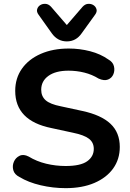

<svg xmlns="http://www.w3.org/2000/svg" viewBox="-20 -967 674 997"><path d="M321 10Q255 10 191 -5Q127 -20 81 -48Q55 -61 49 -83.5Q43 -106 52 -127Q61 -148 81.5 -158Q102 -168 129 -154Q170 -129 219.5 -117Q269 -105 321 -105Q398 -105 432.5 -129.5Q467 -154 467 -194Q467 -227 442 -246.5Q417 -266 358 -278L247 -302Q59 -340 59 -495Q59 -561 94 -610.5Q129 -660 192 -687.5Q255 -715 337 -715Q394 -715 448 -701Q502 -687 543 -658Q566 -645 571.5 -623.5Q577 -602 569 -582Q561 -562 541 -554Q521 -546 492 -559Q458 -580 418 -590Q378 -600 336 -600Q269 -600 231.5 -573Q194 -546 194 -501Q194 -467 217 -446.5Q240 -426 296 -415L407 -391Q505 -370 553.5 -324.5Q602 -279 602 -204Q602 -140 567.5 -92Q533 -44 470 -17Q407 10 321 10ZM327 -752Q279 -752 249 -794L180 -891Q169 -906 173 -919.5Q177 -933 189 -940.5Q201 -948 216.5 -947Q232 -946 245 -932L327 -837L409 -932Q422 -946 437.5 -947Q453 -948 465 -940.5Q477 -933 481 -919.5Q485 -906 474 -891L404 -794Q375 -752 327 -752Z"/></svg>

Font: Chiron GoRound TC SB
Style: Regular
Weight: 500
Designer: Ryoko NISHIZUKA 西塚涼子 (kana, bopomofo & ideographs); Paul D. Hunt (Latin, Greek & Cyrillic); Sandoll Communications 산돌커뮤니
Foundry: Adobe
Version: Version 1.000;hotconv 1.1.1;makeotfexe 2.6.0